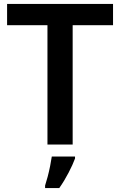

<svg xmlns="http://www.w3.org/2000/svg" viewBox="-20 -734 610 975"><path d="M349 0H221V-606H16V-714H554V-606H349ZM361 71Q350 101 328.5 142.5Q307 184 281 221H209V208Q215 190 222 163.5Q229 137 234.5 109.5Q240 82 243 61H361Z"/></svg>

Font: Noto Sans Malayalam SemiBold
Style: Regular
Weight: 600
Designer: Jelle Bosma - Monotype Design Team
Foundry: Monotype Imaging Inc.
Version: Version 2.104; ttfautohint (v1.8.4.7-5d5b)